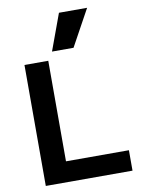

<svg xmlns="http://www.w3.org/2000/svg" viewBox="-105 -1071 843 1141"><g transform="rotate(-10 316.5 -500.0)"><path d="M76.7 0V-730H220.3V-123.3H600V0ZM381.6 -780H251.7L332.4 -1000H502.3Z"/></g></svg>

Font: M PLUS 1 Thin
Style: Regular
Weight: 100
Designer: Coji Morishita
Foundry: UNDERFOREST DESIGN
Version: Version 1.001